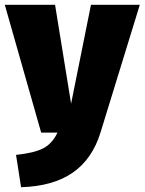

<svg xmlns="http://www.w3.org/2000/svg" viewBox="-35 -554 604 802"><path d="M385 -1Q351 110 269 167Q187 224 53 228L32 93Q109 85 146.5 65Q184 45 205 0H137L-15 -534H195L262 -121L345 -534H549Z"/></svg>

Font: Fira Sans Black
Style: Regular
Weight: 900
Designer: Carrois Corporate & Edenspiekermann AG
Foundry: Carrois Corporate GbR & Edenspiekermann AG
Version: Version 4.203